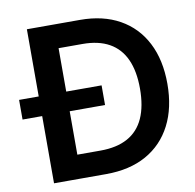

<svg xmlns="http://www.w3.org/2000/svg" viewBox="-81 -811 909 893"><g transform="rotate(-10 374.0 -364.0)"><path d="M349.1 0H165V-112.3H342.3Q419.4 -112.3 470.9 -140.6Q522.5 -168.9 547.9 -225.3Q573.2 -281.7 573.2 -364.7Q573.2 -446.8 547.9 -502.7Q522.5 -558.6 471.9 -586.9Q421.4 -615.2 346.2 -615.2H161.6V-727.5H354Q462.4 -727.5 540.5 -683.8Q618.7 -640.1 660.6 -558.8Q702.6 -477.5 702.6 -364.7Q702.6 -251.5 660.4 -169.7Q618.2 -87.9 539.3 -43.9Q460.4 0 349.1 0ZM232.9 -727.5V0H103V-727.5ZM10.3 -317.4V-410.2H399.9V-317.4Z"/></g></svg>

Font: Inter 20pt SemiBold
Style: Regular
Weight: 600
Version: Version 4.001;git-66647c0bb